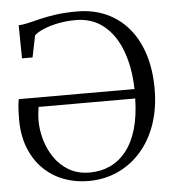

<svg xmlns="http://www.w3.org/2000/svg" viewBox="-54 -800 777 861"><g transform="rotate(-5 335.0 -370.0)"><path d="M310 11Q250.5 11 198.8 -8.8Q147 -28.5 108 -66.8Q69 -105 46.8 -160Q24.5 -215 23.5 -285.5Q23.5 -316.5 25 -340.8Q26.5 -365 30 -382H551Q548.5 -481 520.2 -555.5Q492 -630 440.2 -671.5Q388.5 -713 315 -713Q274.5 -713 237.2 -705.8Q200 -698.5 171.2 -686.5Q142.5 -674.5 128 -661L108 -563H60.5L58.5 -712Q79.5 -713 104.2 -719Q129 -725 160 -732.5Q191 -740 231.2 -745.5Q271.5 -751 324 -751Q396.5 -751 455.2 -724.8Q514 -698.5 555.5 -649.2Q597 -600 619 -530.8Q641 -461.5 641 -376Q641 -287 616 -215.5Q591 -144 546 -93.5Q501 -43 441 -16Q381 11 310 11ZM319 -26.5Q369.5 -26.5 411.2 -46Q453 -65.5 484 -104.8Q515 -144 532 -202.8Q549 -261.5 550.5 -339.5H115.5Q113.5 -326 111.8 -310.2Q110 -294.5 110 -277Q110 -236 122.5 -192Q135 -148 160.5 -110.5Q186 -73 225.5 -49.8Q265 -26.5 319 -26.5Z"/></g></svg>

Font: Merriweather 72pt Light
Style: Regular
Weight: 300
Version: Version 2.100